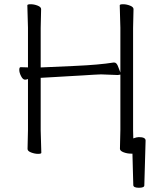

<svg xmlns="http://www.w3.org/2000/svg" viewBox="-20 -720 741 906"><path d="M609 -67Q625 -73 635 -73Q667 -73 667 -57V-56L661 155Q661 166 635.5 166Q610 166 609 154Q608 131 607 82.5Q606 34 605 5H600H598Q580 5 563 -1.5Q546 -8 546 -18L548 -107V-368L536 -366L457 -369L434 -368L415 -367Q397 -366 368 -364Q339 -362 306.5 -360.5Q274 -359 229.5 -356Q185 -353 177 -353H172V-105L175 1Q175 6 159.5 6Q144 6 127 -0.5Q110 -7 110 -17L112 -106V-347Q103 -344 99 -344H98Q88 -344 79.5 -360.5Q71 -377 71 -390Q71 -403 77 -403H78L112 -402V-589L109 -695Q109 -700 125 -700Q141 -700 157.5 -693.5Q174 -687 174 -677L172 -588V-402H177Q178 -402 199.5 -403Q221 -404 334.5 -409Q448 -414 516 -425H519Q531 -425 538 -404L548 -378V-589L545 -695Q545 -700 561 -700Q577 -700 593.5 -693.5Q610 -687 610 -677L608 -588V-106Z"/></svg>

Font: LXGW WenKai Light
Style: Regular
Weight: 300
Designer: LXGW / Fontworks Inc.
Foundry: LXGW / Fontworks Inc.
Version: Version 1.501; October 10, 2024